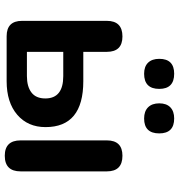

<svg xmlns="http://www.w3.org/2000/svg" viewBox="8 -768 767 824"><g transform="rotate(90 392.0 -355.5)"><path d="M135 0Q69 0 69 -66V-430Q69 -497 136 -497Q202 -497 202 -430V-329H328Q525 -329 525 -167Q525 -91 472 -45.5Q419 0 328 0ZM202 -87H306Q351 -87 376.5 -106.5Q402 -126 402 -166Q402 -243 306 -243H202ZM648 8Q582 8 582 -60V-430Q582 -497 648 -497Q715 -497 715 -430V-60Q715 8 648 8ZM488 -590Q457 -590 440 -607Q423 -624 423 -655Q423 -686 440 -702.5Q457 -719 488 -719Q552 -719 552 -655Q552 -590 488 -590ZM296 -590Q265 -590 248.5 -607Q232 -624 232 -655Q232 -719 296 -719Q361 -719 361 -655Q361 -590 296 -590Z"/></g></svg>

Font: Chiron GoRound TC SB
Style: Regular
Weight: 500
Designer: Ryoko NISHIZUKA 西塚涼子 (kana, bopomofo & ideographs); Paul D. Hunt (Latin, Greek & Cyrillic); Sandoll Communications 산돌커뮤니
Foundry: Adobe
Version: Version 1.000;hotconv 1.1.1;makeotfexe 2.6.0